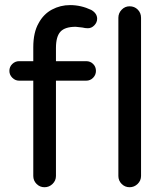

<svg xmlns="http://www.w3.org/2000/svg" viewBox="-20 -744 661 769"><path d="M113.3 -39.1V-420.9H56.6Q41 -420.9 29.3 -432.6Q17.6 -444.3 17.6 -460Q17.6 -476.6 29.3 -487.8Q41 -499 56.6 -499H113.3V-554.7Q113.3 -614.3 134.8 -651.4Q154.3 -687.5 188 -705.6Q221.7 -723.6 260.7 -723.6Q304.7 -723.6 345.7 -704.1Q369.1 -690.4 369.1 -668.9Q369.1 -654.3 357.9 -642.6Q346.7 -630.9 332 -630.9Q321.3 -630.9 309.6 -633.8L283.2 -636.7Q240.2 -636.7 222.2 -617.2Q204.1 -597.7 204.1 -551.8V-499H325.2Q341.8 -499 353 -487.8Q364.3 -476.6 364.3 -460Q364.3 -444.3 353 -432.6Q341.8 -420.9 325.2 -420.9H204.1V-39.1Q204.1 -20.5 190.4 -7.3Q176.8 5.9 158.2 5.9Q139.6 5.9 126.5 -7.3Q113.3 -20.5 113.3 -39.1ZM454.1 -39.1V-672.9Q454.1 -691.4 467.3 -705.1Q480.5 -718.8 499 -718.8Q518.6 -718.8 531.7 -705.6Q544.9 -692.4 544.9 -672.9V-39.1Q544.9 -20.5 531.2 -7.3Q517.6 5.9 499 5.9Q480.5 5.9 467.3 -7.3Q454.1 -20.5 454.1 -39.1Z"/></svg>

Font: KTXP_ComRound
Style: Medium
Weight: 500
Version: Version 1.01;May 16, 2022;FontCreator 13.0.0.2683 64-bit